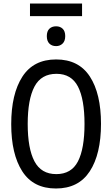

<svg xmlns="http://www.w3.org/2000/svg" viewBox="-20 -1065 640 1095"><path d="M44 -357Q44 -529 107.5 -627.5Q171 -726 300 -726Q429 -726 492.5 -628.5Q556 -531 556 -359Q556 -186 492 -88Q428 10 299 10Q170 10 107 -88Q44 -186 44 -357ZM462 -358Q462 -499 424.5 -571.5Q387 -644 302 -644Q215 -644 176.5 -571Q138 -498 138 -358Q138 -218 176.5 -145Q215 -72 301 -72Q387 -72 424.5 -144.5Q462 -217 462 -358ZM247 -859Q247 -887 261.5 -901Q276 -915 300 -915Q323 -915 337.5 -901Q352 -887 352 -859Q352 -831 337 -816.5Q322 -802 300 -802Q276 -802 261.5 -816.5Q247 -831 247 -859ZM151 -1045H448V-973H151Z"/></svg>

Font: Noto Sans Mono UI
Style: Regular
Weight: 400
Monospace: yes
Designer: Monotype Design team
Foundry: Monotype Imaging Inc.
Version: Version 1.000